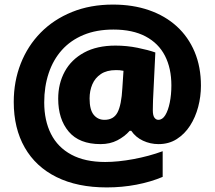

<svg xmlns="http://www.w3.org/2000/svg" viewBox="-20 -743 937 838"><path d="M857 -369Q857 -322 845 -276.5Q833 -231 809.5 -194.5Q786 -158 751.5 -136Q717 -114 672 -114Q636 -114 604 -129Q572 -144 553 -172H546Q524 -147 492 -130.5Q460 -114 419 -114Q326 -114 280 -168.5Q234 -223 234 -312Q234 -378 262.5 -430.5Q291 -483 347 -513.5Q403 -544 484 -544Q533 -544 580 -534.5Q627 -525 658 -514L648 -308Q648 -303 647.5 -289.5Q647 -276 647 -262Q647 -239 654 -229.5Q661 -220 671 -220Q689 -220 701.5 -240.5Q714 -261 721 -295.5Q728 -330 728 -370Q728 -445 700 -499.5Q672 -554 615.5 -584Q559 -614 475 -614Q401 -614 344.5 -590.5Q288 -567 250 -524.5Q212 -482 192.5 -423.5Q173 -365 173 -296Q173 -217 202.5 -158.5Q232 -100 291.5 -68Q351 -36 439 -36Q495 -36 562.5 -48.5Q630 -61 690 -83V29Q638 51 575.5 63Q513 75 446 75Q318 75 227 30Q136 -15 88 -99Q40 -183 40 -298Q40 -388 70.5 -465.5Q101 -543 157.5 -600.5Q214 -658 294 -690.5Q374 -723 473 -723Q560 -723 630.5 -698.5Q701 -674 751.5 -628Q802 -582 829.5 -516.5Q857 -451 857 -369ZM371 -313Q371 -264 389 -242Q407 -220 436 -220Q476 -220 493 -252.5Q510 -285 514 -358L519 -434Q509 -436 502 -436.5Q495 -437 486 -437Q446 -437 420.5 -420Q395 -403 383 -375Q371 -347 371 -313Z"/></svg>

Font: Noto Sans Thai Black
Style: Regular
Weight: 900
Version: Version 2.001